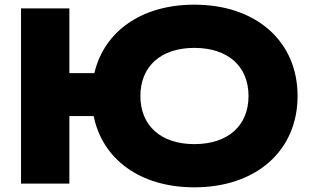

<svg xmlns="http://www.w3.org/2000/svg" viewBox="-20 -786 1331 822"><path d="M277 0V-289H381C419 -103 581 16 812 16C1077 16 1254 -141 1254 -375C1254 -609 1077 -766 812 -766C586 -766 426 -652 384 -473H277V-750H70V0ZM812 -169C669 -169 581 -248 581 -375C581 -502 669 -581 812 -581C956 -581 1044 -502 1044 -375C1044 -248 956 -169 812 -169Z"/></svg>

Font: Bounded
Style: Bold
Weight: 700
Designer: Vlad Churkin
Version: Version 3.0